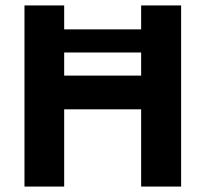

<svg xmlns="http://www.w3.org/2000/svg" viewBox="-20 -686 756 706"><path d="M646 -666V0H499V-284H216V0H70V-666H216V-578H499V-666ZM499 -408V-493H216V-408Z"/></svg>

Font: Secular One
Style: Regular
Weight: 400
Designer: Michal Sahar
Foundry: Hagilda
Version: Version 1.000